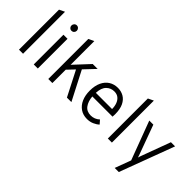

<svg xmlns="http://www.w3.org/2000/svg" viewBox="-14 -1431 2335 2335"><g transform="rotate(45 1153.0 -264.0)"><path d="M93 0V-688.5L163 -722V0Z M381.5 -613.5Q362.5 -613.5 349.2 -627Q336 -640.5 336 -659.5Q336 -679 349.2 -693Q362.5 -707 381.5 -707Q401.5 -707 414.8 -693Q428 -679 428 -659.5Q428 -640.5 414.8 -627Q401.5 -613.5 381.5 -613.5ZM347 0V-511H417V0Z M597 0V-688.5L667 -722V-314L850.5 -511H935L803 -371.5L994.5 0H917.5L753.5 -320.5L667 -229.5V0Z M1273 12Q1205 12 1155.8 -22Q1106.5 -56 1080 -116.2Q1053.5 -176.5 1053.5 -256Q1053.5 -340.5 1081.2 -400.2Q1109 -460 1158.5 -491.5Q1208 -523 1273 -523Q1329.5 -523 1375.5 -496.5Q1421.5 -470 1448.5 -414.5Q1475.5 -359 1475.5 -272Q1475.5 -252.5 1473.5 -228.5H1126Q1132.5 -149.5 1169 -100Q1205.5 -50.5 1275.5 -50.5Q1307 -50.5 1336 -61.8Q1365 -73 1390 -96.5L1431 -49.5Q1403 -23 1362.2 -5.5Q1321.5 12 1273 12ZM1125 -290H1404Q1404 -337.5 1389.5 -376.5Q1375 -415.5 1346 -438.5Q1317 -461.5 1273 -461.5Q1213.5 -461.5 1171.5 -420.5Q1129.5 -379.5 1125 -290Z M1621 0V-688.5L1691 -722V0Z M1933 194 2010 -12.5 1823 -511H1893L2027 -144.5Q2032 -131.5 2035.8 -120Q2039.5 -108.5 2043.5 -95Q2047.5 -108.5 2051.2 -120Q2055 -131.5 2060 -144.5L2195.5 -511H2267L2003.5 194Z"/></g></svg>

Font: Overpass Light
Style: Regular
Weight: 300
Designer: Delve Withrington, Dave Bailey, Thomas Jockin
Foundry: Delve Fonts LLC
Version: Version 4.000; ttfautohint (v1.8.3)